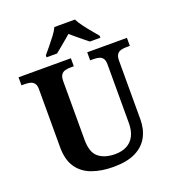

<svg xmlns="http://www.w3.org/2000/svg" viewBox="-164 -1056 1075 1191"><g transform="rotate(-20 373.5 -460.5)"><path d="M381.7 10Q300.4 10 239 -12.8Q177.5 -35.6 143.8 -85.9Q110 -136.2 110 -217.7V-599.9Q110 -627 100.2 -639.8Q90.5 -652.6 74.3 -656.8Q58.1 -661 38.4 -661H16.2V-714H361.7V-661H339.4Q320.3 -661 303.9 -656.6Q287.5 -652.1 278 -638.6Q268.4 -625 268.4 -595.9V-210Q268.4 -125.9 308.8 -93.5Q349.1 -61 417.4 -61Q462.1 -61 494.5 -77.8Q526.8 -94.6 544.5 -128.7Q562.2 -162.7 562.2 -213.5V-599.9Q562.2 -627 552.8 -639.8Q543.3 -652.6 527.4 -656.8Q511.5 -661 491.8 -661H469.6V-714H731.6V-661H708.7Q689 -661 672.7 -656.6Q656.3 -652.1 646.7 -638.6Q637.2 -625 637.2 -595.9V-211.5Q637.2 -145 610 -95.2Q582.9 -45.5 526.7 -17.7Q470.4 10 381.7 10ZM221.9 -784Q237.9 -803 259.5 -829Q281.1 -855 301.4 -882Q321.7 -909 331.7 -931H467.3Q478.3 -909 498.2 -882Q518 -855 540.1 -829Q562.2 -803 577.2 -784V-771H508Q494.3 -782 474.2 -798.2Q454.1 -814.3 434.1 -831.1Q414 -847.9 399 -861Q384 -847.9 364 -831.1Q344 -814.3 324.7 -798.2Q305.4 -782 291 -771H221.9Z"/></g></svg>

Font: Noto Serif Ethiopic
Style: Regular
Weight: 400
Designer: Monotype Design Team
Foundry: Monotype Imaging Inc.
Version: Version 2.102